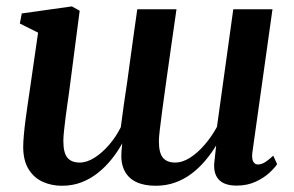

<svg xmlns="http://www.w3.org/2000/svg" viewBox="-20 -570 918 600"><path d="M196.5 -286.5Q194 -268 190.8 -246Q187.5 -224 184.8 -202Q182 -180 180 -161Q178 -142 178 -129.5Q178 -92 190.8 -77Q203.5 -62 229 -62Q251.5 -62 275.5 -77.2Q299.5 -92.5 321 -117.5Q342.5 -142.5 357.5 -172.5Q362 -206.5 367.2 -244.5Q372.5 -282.5 378 -317.5Q383 -354 388.2 -392.5Q393.5 -431 398.8 -469Q404 -507 409 -541H531.5Q522 -475.5 513.8 -417.5Q505.5 -359.5 498.8 -311Q492 -262.5 487 -225Q482 -187.5 479.2 -163.2Q476.5 -139 476.5 -129.5Q476.5 -92 489.2 -77Q502 -62 527 -62Q550.5 -62 574.5 -77.5Q598.5 -93 620.2 -118.5Q642 -144 658 -173.5L709 -541H831.5L768.5 -92.5Q766.5 -73.5 771.5 -64.8Q776.5 -56 786 -56Q796 -56 806.8 -62.2Q817.5 -68.5 834 -83.5L846 -57Q839 -46 821.8 -30Q804.5 -14 778.5 -2Q752.5 10 719.5 10Q679.5 10 662.2 -10.5Q645 -31 650.5 -69L655.5 -115.5Q640.5 -90.5 621.2 -67.8Q602 -45 578.5 -27.2Q555 -9.5 527 0.5Q499 10.5 466.5 10.5Q430 10.5 405.2 -1.5Q380.5 -13.5 368.8 -37.2Q357 -61 359.5 -95.5L362 -122Q348 -96.5 329.2 -73Q310.5 -49.5 287 -30.5Q263.5 -11.5 235.2 -0.5Q207 10.5 173.5 10.5Q141 10.5 113.8 -1.8Q86.5 -14 69.8 -40.5Q53 -67 52.5 -109.5Q52.5 -125.5 54.5 -148Q56.5 -170.5 59.8 -195.5Q63 -220.5 66.5 -244Q70 -267.5 72.5 -284.5L99 -468L42 -496.5L48 -528L204.5 -550L229 -536.5Z"/></svg>

Font: Merriweather 60pt SemiBold
Style: Italic
Weight: 600
Italic angle: -7.8°
Version: Version 2.101